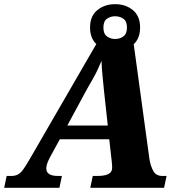

<svg xmlns="http://www.w3.org/2000/svg" viewBox="-66 -901 858 921"><path d="M-46 0 -34 -57H-12Q6 -57 19 -63.5Q32 -70 44.5 -87Q57 -104 75 -135L410 -714H572L651 -137Q656 -106 669 -81.5Q682 -57 713 -57H733L721 0H367L379 -57H402Q435 -57 453.5 -66Q472 -75 472 -96Q472 -104 471.5 -111.5Q471 -119 470 -127L458 -233H221L175 -149Q156 -114 156 -93Q156 -57 212 -57H231L219 0ZM351 -473 257 -299H451L433 -464Q429 -508 425.5 -540.5Q422 -573 421 -609Q411 -585 402 -566Q393 -547 381 -525.5Q369 -504 351 -473ZM486 -657Q436 -657 401 -685.5Q366 -714 366 -769Q366 -824 401 -852.5Q436 -881 486 -881Q537 -881 571.5 -852.5Q606 -824 606 -769Q606 -714 571.5 -685.5Q537 -657 486 -657ZM486 -714Q509 -714 526 -726.5Q543 -739 543 -769Q543 -799 526 -811Q509 -823 486 -823Q464 -823 447 -811Q430 -799 430 -769Q430 -739 447 -726.5Q464 -714 486 -714Z"/></svg>

Font: Noto Serif ExtraBold
Style: Italic
Weight: 800
Italic angle: -12°
Designer: Monotype Design Team
Foundry: Monotype Imaging Inc.
Version: Version 2.013